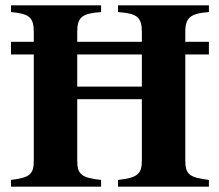

<svg xmlns="http://www.w3.org/2000/svg" viewBox="-20 -696 818 716"><path d="M759 0V-25C687 -34 671 -45 671 -98V-493H759V-540H671V-577C671 -631 691 -646 759 -651V-676H420V-651C490 -646 509 -633 509 -577V-540H268V-577C268 -633 287 -646 357 -651V-676H21V-651C88 -645 106 -632 106 -577V-540H21V-493H106V-98C106 -45 91 -34 21 -25V0H357V-25C284 -33 268 -45 268 -98V-326H509V-98C509 -47 493 -33 420 -25V0ZM509 -373H268V-493H509Z"/></svg>

Font: XITS Math
Style: Bold
Weight: 700
Designer: MicroPress Inc., with final additions and corrections provided by Coen Hoffman, Elsevier (retired)
Version: Version 1.105